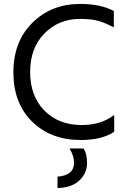

<svg xmlns="http://www.w3.org/2000/svg" viewBox="-20 -703 642 975"><path d="M404 51Q422 76 422 126Q422 176 383.5 213Q345 250 272 252V194Q356 188 356 123Q356 89 333 51ZM390 8Q238 8 143 -85.5Q48 -179 48 -335.5Q48 -492 144.5 -587.5Q241 -683 387 -683Q492 -683 558 -647V-564Q514 -587 479 -597Q444 -607 387 -607Q278 -607 205.5 -533Q133 -459 133 -337.5Q133 -216 205 -142Q277 -68 396 -68Q492 -68 560 -119V-34Q498 8 390 8Z"/></svg>

Font: Hind Kochi
Style: Regular
Weight: 400
Designer: Dhruvi Tolia
Foundry: Indian Type Foundry
Version: Version 0.702;PS 1.0;hotconv 1.0.81;makeotf.lib2.5.63406